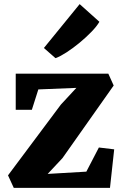

<svg xmlns="http://www.w3.org/2000/svg" viewBox="-20 -914 596 934"><path d="M351.5 -486.5 166.5 -479 135 -380H56.5V-555.5H507L533 -498L284 -145L212 -68L400 -79L461 -196.5L535.5 -187.5L515 0H47L19 -61L276 -405ZM251.5 -631.5H249.5L193.5 -680.5L367.5 -894L463.5 -808Q450.5 -785.5 424.5 -758.8Q398.5 -732 367 -706Q335.5 -680 304.8 -660Q274 -640 251.5 -631.5Z"/></svg>

Font: Merriweather Black
Style: Regular
Weight: 900
Designer: Eben Sorkin
Foundry: Eben Sorkin
Version: Version 2.200;gftools[0.9.31]